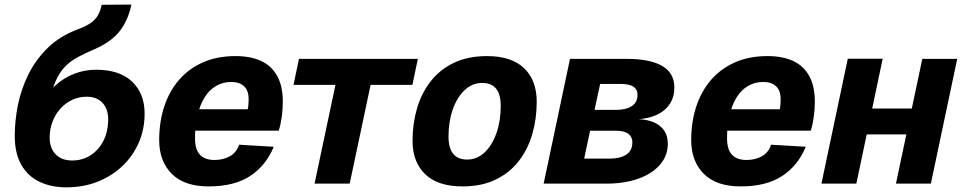

<svg xmlns="http://www.w3.org/2000/svg" viewBox="-20 -789 4142 825"><path d="M264.8 16Q200.4 16 150.3 -7.6Q100.2 -31.2 71.8 -80.4Q43.4 -129.6 43.4 -205.6Q43.4 -270.6 57.3 -339Q71.2 -407.4 102.7 -470.6Q134.2 -533.8 186 -584.1Q237.8 -634.4 312.6 -662.2Q348.2 -675.4 369 -689.8Q389.8 -704.2 400.7 -723.2Q411.6 -742.2 417 -768.4L544.8 -769.4Q530 -700.6 493.7 -654.6Q457.4 -608.6 386.4 -577.8Q346 -560.6 314 -543.4Q282 -526.2 258.6 -501.7Q235.2 -477.2 218.9 -440.1Q202.6 -403 193.6 -345.6L163.4 -348.2Q185.2 -392.6 220.7 -424.2Q256.2 -455.8 300.5 -472.6Q344.8 -489.4 392.2 -489.4Q493.8 -489.4 547.6 -438.3Q601.4 -387.2 601.4 -300.6Q601.4 -234.6 576.7 -177.1Q552 -119.6 506.5 -76.1Q461 -32.6 399.5 -8.3Q338 16 264.8 16ZM290.4 -99.4Q334.4 -99.4 369.2 -121.8Q404 -144.2 424.4 -184Q444.8 -223.8 444.8 -276.6Q444.8 -320.6 420.5 -347Q396.2 -373.4 353 -373.4Q318.2 -373.4 289.2 -359.4Q260.2 -345.4 238.6 -321.1Q217 -296.8 205.2 -264.9Q193.4 -233 193.4 -197.8Q193.4 -152.8 218.9 -126.1Q244.4 -99.4 290.4 -99.4Z M876.4 12Q772 12 718 -42.2Q664 -96.4 664 -186.8Q664 -264.8 685.6 -330.9Q707.2 -397 749.2 -445.6Q791.2 -494.2 852.2 -521.1Q913.2 -548 991.6 -548Q1058.2 -548 1103.3 -526.4Q1148.4 -504.8 1171.8 -461.3Q1195.2 -417.8 1195.2 -352.8Q1195.2 -319.4 1190.6 -286.5Q1186 -253.6 1178 -227.6H796.6L816.2 -319.6H1044.4Q1046.4 -328 1047.4 -338.4Q1048.4 -348.8 1048.4 -362.8Q1048.4 -400.2 1028.5 -418.5Q1008.6 -436.8 974.2 -436.8Q937.4 -436.8 908.2 -419.6Q879 -402.4 859.1 -370.4Q839.2 -338.4 828.6 -293.9Q818 -249.4 818 -195.2Q818 -146.2 839.4 -123.9Q860.8 -101.6 901.2 -101.6Q939.4 -101.6 967.8 -117.6Q996.2 -133.6 1007.2 -167.2L1156.2 -158.4Q1123.2 -77.8 1055.1 -32.9Q987 12 876.4 12Z M1331.6 0 1421.4 -424.2H1241.2L1264.6 -536H1775.4L1752 -424.2H1572.4L1482.6 0Z M1966.8 12Q1861.8 12 1807.2 -40.3Q1752.6 -92.6 1752.6 -183.6Q1752.6 -257 1771.7 -322.7Q1790.8 -388.4 1830.3 -439.2Q1869.8 -490 1930.1 -519Q1990.4 -548 2072.4 -548Q2178 -548 2232.1 -495.9Q2286.2 -443.8 2286.2 -351.8Q2286.2 -278.4 2267.1 -212.7Q2248 -147 2208.7 -96.5Q2169.4 -46 2109.3 -17Q2049.2 12 1966.8 12ZM1987.2 -103.4Q2030 -103.4 2062.4 -134.2Q2094.8 -165 2113.2 -217.1Q2131.6 -269.2 2131.6 -333Q2131.6 -383.4 2111.7 -408Q2091.8 -432.6 2052 -432.6Q2009.2 -432.6 1976.3 -401.5Q1943.4 -370.4 1925.3 -318.3Q1907.2 -266.2 1907.2 -202.4Q1907.2 -151.6 1927.8 -127.5Q1948.4 -103.4 1987.2 -103.4Z M2316 0 2429.2 -536H2673.2Q2773.4 -536 2825.5 -505.5Q2877.6 -475 2877.6 -413.2Q2877.6 -372.6 2858.3 -342.8Q2839 -313 2803.9 -296.4Q2768.8 -279.8 2721.4 -276.8L2721.8 -277.2Q2783.8 -274.2 2816.6 -246.9Q2849.4 -219.6 2849.4 -172.6Q2849.4 -129.6 2827.9 -97.2Q2806.4 -64.8 2769.9 -43.1Q2733.4 -21.4 2686.7 -10.7Q2640 0 2589.6 0ZM2490 -107.6H2602.2Q2644.4 -107.6 2670.8 -124.4Q2697.2 -141.2 2697.2 -178Q2697.2 -201.2 2679.6 -214.2Q2662 -227.2 2627.8 -227.2H2515.6ZM2534.6 -316.8H2623.8Q2654.2 -316.8 2675.5 -323.8Q2696.8 -330.8 2708.1 -345.2Q2719.4 -359.6 2719.4 -382.6Q2719.4 -404.8 2701.8 -416.6Q2684.2 -428.4 2648 -428.4H2558.8Z M3162.4 12Q3058 12 3004 -42.2Q2950 -96.4 2950 -186.8Q2950 -264.8 2971.6 -330.9Q2993.2 -397 3035.2 -445.6Q3077.2 -494.2 3138.2 -521.1Q3199.2 -548 3277.6 -548Q3344.2 -548 3389.3 -526.4Q3434.4 -504.8 3457.8 -461.3Q3481.2 -417.8 3481.2 -352.8Q3481.2 -319.4 3476.6 -286.5Q3472 -253.6 3464 -227.6H3082.6L3102.2 -319.6H3330.4Q3332.4 -328 3333.4 -338.4Q3334.4 -348.8 3334.4 -362.8Q3334.4 -400.2 3314.5 -418.5Q3294.6 -436.8 3260.2 -436.8Q3223.4 -436.8 3194.2 -419.6Q3165 -402.4 3145.1 -370.4Q3125.2 -338.4 3114.6 -293.9Q3104 -249.4 3104 -195.2Q3104 -146.2 3125.4 -123.9Q3146.8 -101.6 3187.2 -101.6Q3225.4 -101.6 3253.8 -117.6Q3282.2 -133.6 3293.2 -167.2L3442.2 -158.4Q3409.2 -77.8 3341.1 -32.9Q3273 12 3162.4 12Z M3509.6 0 3622.8 -536.6H3772.8L3659.6 0ZM3829.8 0 3943 -536H4093L3979.8 0ZM3589.8 -211.4 3613.6 -322.6H3999L3975.2 -211.4Z"/></svg>

Font: Geist
Style: Italic
Weight: 400
Italic angle: -12°
Designer: Basement.studio, Andrés Briganti, Mateo Zaragoza
Foundry: Basement.studio, Vercel, Andrés Briganti, Guido Ferreyra, Mateo Zaragoza
Version: Version 1.500